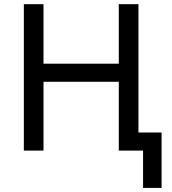

<svg xmlns="http://www.w3.org/2000/svg" viewBox="-20 -720 822 918"><path d="M664 178.5V0H591.5V-86.5H752.5V178.5ZM94 0V-700H188V-415.5H548V-700H642V0H548V-329H188V0Z"/></svg>

Font: Geologica Cursive Light
Style: Regular
Weight: 300
Designer: Sindre Bremnes, Frode Helland
Foundry: Monokrom Skriftforlag AS
Version: Version 1.010;gftools[0.9.28]